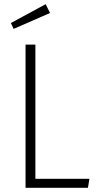

<svg xmlns="http://www.w3.org/2000/svg" viewBox="-20 -897 464 917"><path d="M149 -684V-43H407L400 0H102V-684ZM198 -877 219 -835 45 -759 32 -787Z"/></svg>

Font: Fira Sans Condensed ExtraLight
Style: Regular
Weight: 275
Width: 3
Designer: Carrois Corporate & Edenspiekermann AG
Foundry: Carrois Corporate GbR & Edenspiekermann AG
Version: Version 4.203